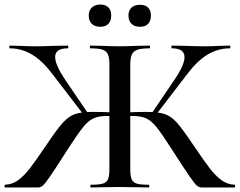

<svg xmlns="http://www.w3.org/2000/svg" viewBox="-25 -826 1056 846"><path d="M375 -12Q411 -12 428 -17Q445 -22 451 -36.5Q457 -51 457 -81V-544Q457 -573 450 -587.5Q443 -602 425.5 -607.5Q408 -613 373 -613Q371 -613 371 -619Q371 -625 373 -625L427 -624Q473 -622 499 -622Q530 -622 578 -624L634 -625Q636 -625 636 -619Q636 -613 634 -613Q599 -613 581 -607Q563 -601 556 -586Q549 -571 549 -542V-81Q549 -51 555 -36.5Q561 -22 577.5 -17Q594 -12 630 -12Q633 -12 633 -6Q633 0 630 0Q595 0 576 -1L499 -2L428 -1Q409 0 375 0Q373 0 373 -6Q373 -12 375 -12ZM-3 -12Q29 -13 55.5 -32.5Q82 -52 106.5 -84Q131 -116 180 -188Q226 -257 252 -285.5Q278 -314 306 -323.5Q334 -333 386 -333Q424 -333 491 -330L489 -312Q480 -313 469.5 -314Q459 -315 448 -315Q410 -315 387 -304.5Q364 -294 341 -265.5Q318 -237 274 -169Q218 -81 195.5 -48.5Q173 -16 163.5 -8Q154 0 142 0H-3Q-5 0 -5 -6Q-5 -12 -3 -12ZM18 -613Q16 -613 16 -619Q16 -625 18 -625L59 -624Q99 -622 135 -622Q166 -622 214 -624L273 -625Q276 -625 276 -619Q276 -613 273 -613Q218 -613 218 -575Q218 -540 262 -475L363 -326L346 -317L205 -501Q161 -559 115.5 -586Q70 -613 18 -613ZM732 -168Q688 -237 665 -265.5Q642 -294 619 -304.5Q596 -315 557 -315Q547 -315 537 -314Q527 -313 518 -312L517 -330Q582 -333 620 -333Q672 -333 700.5 -323.5Q729 -314 754.5 -285.5Q780 -257 826 -188Q875 -116 899.5 -84Q924 -52 950.5 -32.5Q977 -13 1009 -12Q1011 -12 1011 -6Q1011 0 1009 0H864Q852 0 842.5 -8Q833 -16 809.5 -50Q786 -84 732 -168ZM643 -326 742 -472Q788 -539 788 -574Q788 -613 733 -613Q730 -613 730 -619Q730 -625 733 -625L792 -624Q840 -622 871 -622Q907 -622 947 -624L988 -625Q990 -625 990 -619Q990 -613 988 -613Q936 -613 890.5 -586Q845 -559 801 -501L660 -317ZM366 -758Q366 -780 380 -793Q394 -806 417 -806Q440 -806 452.5 -793.5Q465 -781 465 -758Q465 -734 452.5 -721Q440 -708 417 -708Q393 -708 379.5 -721Q366 -734 366 -758ZM541 -758Q541 -780 554.5 -792.5Q568 -805 592 -805Q615 -805 627.5 -792.5Q640 -780 640 -758Q640 -734 627.5 -721Q615 -708 592 -708Q568 -708 554.5 -721Q541 -734 541 -758Z"/></svg>

Font: Cormorant Unicase SemiBold
Style: Regular
Weight: 600
Designer: Christian Thalmann (Catharsis Fonts)
Foundry: Catharsis Fonts
Version: Version 4.000